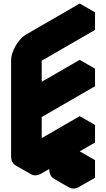

<svg xmlns="http://www.w3.org/2000/svg" viewBox="-20 -945 603 1091"><path d="M433 -85V15L520 -35V65L433 115Q399 135 372.5 120Q346 105 346 65Q346 38 358.5 8.5Q371 -21 390.5 -46.5Q410 -72 433 -85L217 40Q182 60 156 45Q130 30 130 -10V-550Q130 -577 142 -606.5Q154 -636 174 -661.5Q194 -687 217 -700L520 -875V-775L217 -600V-380L520 -555V-455L217 -280V-60L520 -235V-135ZM520 -35 433 15 346 -35 433 -85ZM433 -85Q410 -72 390.5 -46.5Q371 -21 358.5 8.5Q346 38 346 65Q346 105 372 120L286 70Q260 55 260 15Q260 -11 272 -41Q284 -71 303.5 -96.5Q323 -122 346 -135ZM520 -235 217 -60 130 -110 433 -285ZM520 -555 217 -380 130 -430 433 -605ZM520 -875 217 -700Q194 -687 174 -661.5Q154 -636 142 -606.5Q130 -577 130 -550V-10Q130 30 156 45L69 -5Q43 -20 43 -60V-600Q43 -627 55 -656.5Q67 -686 87 -711.5Q107 -737 130 -750L433 -925Z"/></svg>

Font: Nabla Normal
Style: Regular
Weight: 400
Designer: Arthur Reinders Folmer
Version: Version 1.000